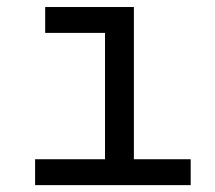

<svg xmlns="http://www.w3.org/2000/svg" viewBox="-20 -538 626 558"><path d="M82 0H534.2V-75.2H369.1V-517.6H111.3V-442.4H285.2V-75.2H82Z"/></svg>

Font: Cascadia Code SemiLight
Style: Regular
Weight: 350
Monospace: yes
Designer: Aaron Bell
Foundry: Saja Typeworks
Version: Version 2404.023